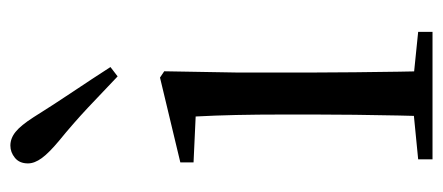

<svg xmlns="http://www.w3.org/2000/svg" viewBox="-263 -595 858 372"><g transform="rotate(-90 166.0 -409.0)"><path d="M43.3 0V-27.8L153.1 -38.6H184.5L290.3 -27.8V0ZM126.3 0Q127.3 -24.4 128.2 -65.3Q129.1 -106.3 129.6 -150.7Q130.1 -195.1 130.1 -228.5V-288.8Q130.1 -339.6 129.2 -380.6Q128.3 -421.6 126.3 -458.9L37.3 -463V-488.6L201.7 -528L213.9 -519.8L211.5 -380.2V-228.5Q211.5 -195.1 212 -150.7Q212.5 -106.3 213.1 -65.3Q213.7 -24.4 214.7 0ZM222.1 -624 204 -610.1Q173.7 -639.2 143.1 -667.9Q112.4 -696.6 79 -723.8Q56.1 -742.9 45.7 -757Q35.4 -771.1 35.4 -783.8Q35.4 -800.3 46.2 -809.1Q57 -817.9 69.9 -817.9Q84 -817.9 96.5 -807.8Q109 -797.8 124.9 -773Q149.3 -734 174.2 -696.9Q199 -659.9 222.1 -624Z"/></g></svg>

Font: Early Summer Mincho VF
Style: Regular
Weight: 250
Designer: GuiWonder
Version: Version 1.002